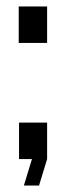

<svg xmlns="http://www.w3.org/2000/svg" viewBox="-20 -493 205 595"><path d="M126 -473H38V-360H126ZM39 0H79L54 82H101L126 0V-113H39Z"/></svg>

Font: Non Bureau Light
Style: Regular
Weight: 300
Designer: Jona Saucedo
Foundry: Non Foundry
Version: Version 1.000;FEAKit 1.0